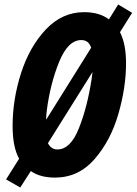

<svg xmlns="http://www.w3.org/2000/svg" viewBox="-20 -779 607 853"><path d="M7 18 65 -74Q36 -125 36 -220Q36 -337 73.5 -454Q111 -571 183.5 -648Q256 -725 354 -725Q421 -725 464 -693L505 -759L567 -722L513 -636Q540 -584 540 -498Q540 -391 506 -273Q472 -155 400.5 -72.5Q329 10 224 10Q158 10 117 -19L70 54ZM385 -567Q374 -601 341 -601Q282 -601 242.5 -503.5Q203 -406 188 -289Q185 -267 185 -247ZM387 -428Q389 -439 391 -459L193 -143Q207 -115 235 -115Q293 -115 330.5 -209Q368 -303 387 -428Z"/></svg>

Font: Noto Sans Display Ex Bold Cond
Style: Italic
Weight: 800
Width: 3
Italic angle: -12°
Designer: Monotype Design team
Foundry: Monotype Imaging Inc.
Version: Version 1.000